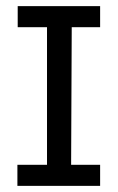

<svg xmlns="http://www.w3.org/2000/svg" viewBox="-20 -609 385 629"><path d="M38 -589H308V-520H215L213 -69H308V0H37V-69H134V-520H38Z"/></svg>

Font: Podkova
Style: Regular
Weight: 400
Designer: Ilya Yudin
Foundry: Cyreal (www.cyreal.org)
Version: Version 2.103